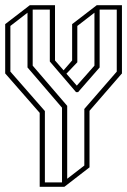

<svg xmlns="http://www.w3.org/2000/svg" viewBox="-20 -720 490 740"><path d="M133 0V-285L0 -437V-627L95 -700H192V-487L225 -449L258 -487V-627L353 -700H450V-436H449L325 -293V-75L228 0ZM273 -365 172 -483V-683H106V-467L239 -312V-31L305 -82V-298H307L304 -299L430 -444V-683H364V-460L281 -365ZM86 -460V-671L20 -620V-444L153 -292V-17H219V-305ZM278 -480 236 -436 276 -390 344 -467V-671L278 -620Z"/></svg>

Font: Imposible
Style: Regular
Weight: 400
Designer: Rodrigo Fuenzalida
Foundry: fragTYPE
Version: Version 1.000